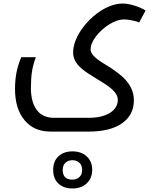

<svg xmlns="http://www.w3.org/2000/svg" viewBox="-20 -505 879 1087"><path d="M266 240Q172 240 118.5 175Q65 110 65 -1Q65 -53 73.5 -95Q82 -137 100 -181H183Q167 -139 161 -99.5Q155 -60 155 -7Q155 74 188.5 118Q222 162 285 162H481Q558 162 602.5 134Q647 106 647 60Q647 37 629 16Q611 -5 583.5 -23.5Q556 -42 527 -59Q467 -95 443 -116Q394 -157 394 -207Q394 -266 438 -333Q468 -377 507.5 -411.5Q547 -446 590.5 -465.5Q634 -485 675 -485Q698 -485 723 -478.5Q748 -472 770 -463Q792 -454 804 -445L768 -378Q755 -384 728 -389.5Q701 -395 684 -395Q663 -395 641 -387.5Q619 -380 600 -368Q555 -340 524 -300Q493 -260 493 -224Q493 -190 568 -145Q605 -123 631 -104Q657 -85 673 -71Q738 -11 738 62Q738 146 671 193Q604 240 481 240ZM390 562Q340 562 310.5 534Q281 506 281 457Q281 408 311 380Q341 352 390 352Q440 352 471 380.5Q502 409 502 456Q502 504 471 533Q440 562 390 562ZM390 512Q414 512 429.5 497.5Q445 483 445 457Q445 431 429.5 416.5Q414 402 390 402Q366 402 350.5 416.5Q335 431 335 457Q335 512 390 512Z"/></svg>

Font: Noto Kufi Arabic
Style: Regular
Weight: 400
Designer: Monotype Design Team, David Williams, Khaled Hosny
Foundry: Google LLC
Version: Version 2.109; ttfautohint (v1.8.4.7-5d5b)